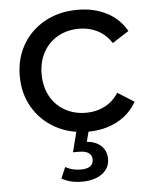

<svg xmlns="http://www.w3.org/2000/svg" viewBox="-54 -580 678 849"><g transform="rotate(-5 285.5 -155.5)"><path d="M42 -265Q42 -343 78 -404.5Q114 -466 177.5 -500.5Q241 -535 322 -535Q394 -535 450.5 -506Q507 -477 538 -422L465 -375Q440 -413 403 -432Q366 -451 321 -451Q269 -451 227.5 -428Q186 -405 162.5 -362.5Q139 -320 139 -265Q139 -209 162.5 -166.5Q186 -124 227.5 -101Q269 -78 321 -78Q366 -78 403 -97Q440 -116 465 -154L538 -108Q507 -53 450.5 -23.5Q394 6 322 6Q241 6 177.5 -29Q114 -64 78 -125.5Q42 -187 42 -265ZM186 202 207 153Q237 170 275 170Q331 170 331 130Q331 112 317 101.5Q303 91 274 91H247L272 -7H327L312 50Q354 54 376.5 76.5Q399 99 399 133Q399 175 365 199.5Q331 224 275 224Q223 224 186 202Z"/></g></svg>

Font: Idrija
Style: Regular
Weight: 500
Designer: Julieta Ulanovsky
Foundry: Julieta Ulanovsky
Version: Version 7.200